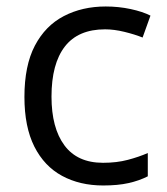

<svg xmlns="http://www.w3.org/2000/svg" viewBox="-20 -565 519 595"><path d="M299.8 9.8Q227.5 9.8 172.4 -20Q117.2 -49.8 86.4 -110.8Q55.7 -171.9 55.7 -264.6Q55.7 -361.8 88.1 -423.6Q120.6 -485.4 177.7 -515.1Q234.9 -544.9 307.6 -544.9Q347.7 -544.9 385 -536.9Q422.4 -528.8 446.3 -516.6L421.9 -448.7Q397.5 -458.5 365.5 -466.3Q333.5 -474.1 305.7 -474.1Q222.2 -474.1 180.9 -420.7Q139.6 -367.2 139.6 -265.6Q139.6 -168.5 179.7 -114.5Q219.7 -60.5 299.3 -60.5Q341.8 -60.5 376 -69.6Q410.2 -78.6 438 -90.8V-18.6Q411.1 -4.9 378.2 2.4Q345.2 9.8 299.8 9.8Z"/></svg>

Font: Open Sans
Style: Regular
Weight: 400
Designer: Monotype Design Team
Foundry: Monotype Imaging Inc.
Version: Version 3.000; ttfautohint (v1.8.4)